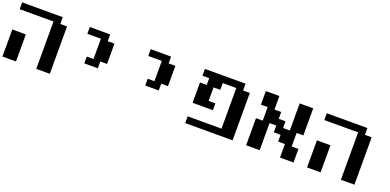

<svg xmlns="http://www.w3.org/2000/svg" viewBox="-6 -1332 4162 2049"><g transform="rotate(20 2075.5 -307.5)"><path d="M0 0V-307.6H153.8V0ZM384.3 0V-538.1H0V-615.2H461.4V-538.1H538.1V0Z M845.7 -230.5V-307.6H922.4V-538.1H768.6V-615.2H999.5V-538.1H1076.2V-307.6H999.5V-230.5Z M1537.6 -230.5V-307.6H1614.3V-538.1H1460.4V-615.2H1691.4V-538.1H1768.1V-307.6H1691.4V-230.5Z M2075.7 0V-76.7H2460V-538.1H2306.2V-461.4H2229.5V-307.6H2306.2V-230.5H2075.7V-461.4H2152.3V-538.1H2075.7V-615.2H2537.1V-538.1H2613.8V0Z M2767.6 0V-307.6H2844.2V-461.4H2767.6V-615.2H2921.4V-461.4H2998V-384.3H3075.2V-307.6H3151.9V-615.2H3305.7V-307.6H3229V-153.8H3305.7V0H3151.9V-153.8H3075.2V-230.5H2998V-307.6H2921.4V0Z M3459.5 0V-307.6H3613.3V0ZM3843.8 0V-538.1H3459.5V-615.2H3920.9V-538.1H3997.6V0Z"/></g></svg>

Font: Good Old DOS
Style: Regular
Weight: 400
Designer: Vasily Draigo
Foundry: Vasily Draigo
Version: 1.0